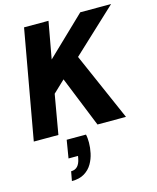

<svg xmlns="http://www.w3.org/2000/svg" viewBox="-142 -797 972 1191"><g transform="rotate(-15 344.0 -201.0)"><path d="M4 0 129 -700H286L243 -463L490 -700H688L405 -436L596 0H413L282 -325L206 -253L162 0ZM169 298 180 238Q206 238 221.5 221.5Q237 205 243 173L246 157H185L204 42H328Q331 55 332 68.5Q333 82 333 95Q333 126 325.5 161.5Q318 197 300 228Q282 259 250 278.5Q218 298 169 298Z"/></g></svg>

Font: Rethink Sans ExtraBold
Style: Italic
Weight: 800
Italic angle: -10°
Designer: The Rethink Sans project authors (Hans Thiessen). DM Sans designed by Colophon Foundry.
Foundry: Rethink Communications LLC
Version: Version 1.001